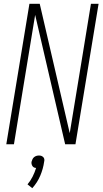

<svg xmlns="http://www.w3.org/2000/svg" viewBox="-20 -755 540 1005"><path d="M13 0 134 -735H188L345 -58Q361 -154 376.5 -249.5Q392 -345 408 -441L456 -735H496L375 0H321L164 -677Q148 -581 132.5 -485.5Q117 -390 101 -294L53 0ZM149 230 124 210Q140 191 151 169Q162 147 169 124Q163 124 158 121.5Q153 119 150 114.5Q147 110 145.5 104Q144 98 145 92Q147 85 150 78.5Q153 72 158.5 67.5Q164 63 170.5 61Q177 59 184 59Q191 59 196.5 61Q202 63 206.5 67.5Q211 72 212 78.5Q213 85 211 92Q206 128 191 164Q176 200 149 230Z"/></svg>

Font: Iosevka Extralight
Style: Italic
Weight: 200
Italic angle: -9°
Monospace: yes
Designer: Belleve Invis
Foundry: Belleve Invis
Version: Version 32.5.0; ttfautohint (v1.8.4)